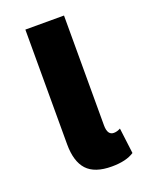

<svg xmlns="http://www.w3.org/2000/svg" viewBox="-112 -608 521 677"><g transform="rotate(-20 148.5 -269.0)"><path d="M190 10Q126 10 97 -21.5Q68 -53 68 -118V-548H213V-136Q213 -99 237 -99Q249 -99 262 -106L274 -10Q244 10 190 10Z"/></g></svg>

Font: Noto Sans Thai ExtCond ExtBd
Style: Regular
Weight: 800
Width: 2
Designer: Monotype Design Team
Foundry: Monotype Imaging Inc.
Version: Version 2.002; ttfautohint (v1.8.4.7-5d5b)